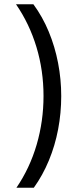

<svg xmlns="http://www.w3.org/2000/svg" viewBox="-20 -760 370 900"><path d="M138.5 120H57Q119.5 28.5 151.8 -81.8Q184 -192 184 -310Q184 -429.5 151 -539Q118 -648.5 55 -740H136.5Q179.5 -681.5 208.5 -611.5Q237.5 -541.5 252.2 -465Q267 -388.5 267 -310Q267 -230.5 252.5 -154Q238 -77.5 209.2 -8Q180.5 61.5 138.5 120Z"/></svg>

Font: Encode Sans SC
Style: Regular
Weight: 400
Version: Version 3.002